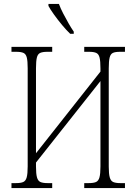

<svg xmlns="http://www.w3.org/2000/svg" viewBox="-20 -951 690 971"><path d="M38 0V-25H62Q85 -25 97.5 -30.5Q110 -36 115 -54Q120 -72 120 -109V-606Q120 -642 115.5 -660Q111 -678 98.5 -683.5Q86 -689 63 -689H38V-714H244V-689H219Q196 -689 183.5 -683.5Q171 -678 166.5 -660Q162 -642 162 -605V-176L488 -589V-605Q488 -642 483.5 -660Q479 -678 466.5 -683.5Q454 -689 431 -689H406V-714H612V-689H587Q563 -689 551 -683.5Q539 -678 534.5 -660Q530 -642 530 -605V-108Q530 -72 535 -54Q540 -36 552.5 -30.5Q565 -25 588 -25H612V0H406V-25H429Q453 -25 465.5 -30.5Q478 -36 483 -54Q488 -72 488 -109V-541L162 -129V-109Q162 -72 167 -54Q172 -36 184.5 -30.5Q197 -25 220 -25H244V0ZM335 -780Q316 -798 294 -824.5Q272 -851 253 -877.5Q234 -904 225 -921V-931H278Q286 -909 299.5 -883Q313 -857 327 -832.5Q341 -808 353 -791V-780Z"/></svg>

Font: Noto Serif Condensed ExtraLight
Style: Regular
Weight: 200
Width: 3
Designer: Monotype Design Team
Foundry: Monotype Imaging Inc.
Version: Version 2.013; ttfautohint (v1.8.4.7-5d5b)